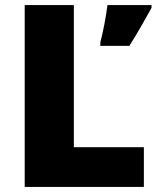

<svg xmlns="http://www.w3.org/2000/svg" viewBox="-20 -734 622 754"><path d="M77 0V-714H270V-156H545V0ZM575 -703Q554 -666 535 -632Q516 -598 488 -554H374V-568Q382 -597 390 -639.5Q398 -682 402 -714H575Z"/></svg>

Font: Noto Sans Cherokee Black
Style: Regular
Weight: 900
Designer: Monotype Design Team
Foundry: Monotype Imaging Inc.
Version: Version 2.001; ttfautohint (v1.8.4.7-5d5b)